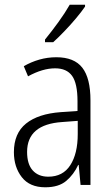

<svg xmlns="http://www.w3.org/2000/svg" viewBox="-20 -785 475 815"><path d="M219 -542Q295 -542 329.5 -497.5Q364 -453 364 -359V0H322L314 -85H312Q293 -44 261 -17Q229 10 172 10Q106 10 72.5 -33Q39 -76 39 -139Q39 -219 90.5 -260.5Q142 -302 238 -309L309 -314V-355Q309 -431 286 -463Q263 -495 214 -495Q161 -495 99 -461L81 -504Q112 -522 147 -532Q182 -542 219 -542ZM244 -267Q95 -257 95 -140Q95 -88 119 -61.5Q143 -35 185 -35Q247 -35 278.5 -84Q310 -133 310 -216V-272ZM341 -757Q326 -735 302.5 -707Q279 -679 253 -652Q227 -625 206 -606H171V-617Q201 -654 228.5 -692Q256 -730 276 -765H341Z"/></svg>

Font: Noto Sans Gujarati UI Condensed Light
Style: Regular
Weight: 300
Width: 3
Designer: Jelle Bosma - Monotype Design Team, Universal Thirst
Foundry: Monotype Imaging Inc.
Version: Version 2.106; ttfautohint (v1.8.4.7-5d5b)